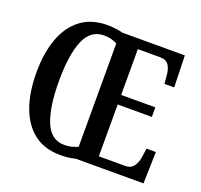

<svg xmlns="http://www.w3.org/2000/svg" viewBox="-127 -868 1067 1020"><g transform="rotate(20 406.5 -357.5)"><path d="M314 10Q223 10 163.5 -36Q104 -82 74 -165Q44 -248 44 -359Q44 -470 74 -552Q104 -634 164 -679.5Q224 -725 315 -725Q336 -725 359.5 -722Q383 -719 401 -714H754L759 -535H704L700 -579Q698 -615 683.5 -637.5Q669 -660 635 -660H508V-401H701V-347H508V-54H656Q690 -54 706 -77.5Q722 -101 726 -135L732 -179H785L780 0H398Q358 10 314 10ZM314 -48Q338 -48 356.5 -53Q375 -58 390 -65V-649Q376 -657 357.5 -662Q339 -667 315 -667Q239 -667 205.5 -586Q172 -505 172 -358Q172 -212 205 -130Q238 -48 314 -48Z"/></g></svg>

Font: Noto Serif Khmer ExtraCondensed SemiBold
Style: Regular
Weight: 600
Width: 2
Designer: Danh Hong and the Monotype Design Team
Foundry: Monotype Imaging Inc.
Version: Version 2.004; ttfautohint (v1.8.4.7-5d5b)